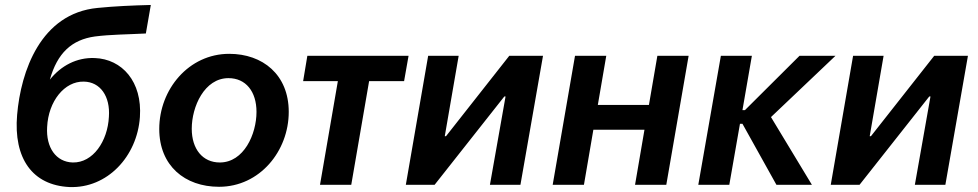

<svg xmlns="http://www.w3.org/2000/svg" viewBox="-20 -745 3941 774"><path d="M260 9C412 15 533 -114 544 -273C554 -416 472 -507 362 -511C289 -514 226 -480 181 -424C211 -531 269 -585 363 -598C425 -606 492 -606 568 -610L588 -725C513 -723 442 -720 373 -713C144 -691 64 -458 49 -282C34 -106 111 2 260 9ZM273 -90C206 -92 165 -150 170 -233C175 -337 240 -418 318 -416C384 -415 425 -357 419 -274C414 -176 355 -88 273 -90Z M863 8C1027 8 1144 -136 1144 -294C1144 -444 1039 -528 904 -528C741 -528 622 -385 622 -225C622 -77 725 8 863 8ZM866 -90C797 -90 753 -144 753 -226C753 -315 804 -430 901 -430C971 -430 1014 -376 1014 -294C1014 -204 963 -90 866 -90Z M1202 -418H1342L1270 0H1396L1468 -418H1609L1627 -520H1219Z M1616 0H1732L2013 -356H2018L1955 0H2078L2169 -520H2033L1778 -196H1773L1829 -520H1706Z M2630 -520 2596 -322H2390L2424 -520H2298L2208 0H2334L2372 -222H2578L2540 0H2666L2756 -520Z M2795 0H2920L2963 -246H2973L3110 0H3253L3088 -273L3348 -520H3203L2983 -301H2973L3011 -520H2886Z M3329 0H3445L3726 -356H3731L3668 0H3791L3882 -520H3746L3491 -196H3486L3542 -520H3419Z"/></svg>

Font: Fixel Text 20240404 SemiBold
Style: Italic
Weight: 600
Width: 4
Italic angle: -10°
Designer: AlfaBravo + MacPaw
Foundry: Kyrylo Tkachov, Marchela Mozhyna, Serhii Makarenko, Maria Weinstein, Zakhar Kryvoshyya
Version: Version 1.211;Glyphs 3.2 (3225)